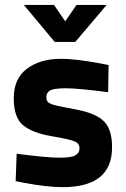

<svg xmlns="http://www.w3.org/2000/svg" viewBox="-20 -751 512 783"><path d="M203.1 -580.1 77.1 -731H200.2L246.1 -664.1L292 -731H415L287.1 -580.1ZM247.6 -391.1Q198.2 -390.6 183.6 -381.8Q168.9 -373 168.9 -353.5Q168.9 -334 188.5 -326.7Q208 -319.3 288.6 -304.7Q369.1 -290 403.3 -256.8Q437.5 -223.6 437 -149.9Q437 12.2 235.8 12.2Q169.9 12.2 76.2 -5.9L43.9 -12.2L47.9 -124Q171.9 -107.9 220.7 -107.9Q269.5 -107.4 286.6 -117.2Q304.2 -127 304.2 -146Q304.2 -165 285.6 -173.8Q267.1 -182.6 189.5 -195.8Q112.3 -209 74.2 -240.2Q36.1 -271.5 36.1 -350.6Q36.1 -430.2 89.8 -470.7Q144 -511.2 229 -511.2Q288.1 -511.2 390.1 -492.2L422.9 -485.8L420.9 -375Q296.9 -391.1 247.6 -391.1Z"/></svg>

Font: TitilliumWeb-Bold
Style: Bold
Weight: 700
Version: Version 1.001;PS 57.000;hotconv 1.0.70;makeotf.lib2.5.55311